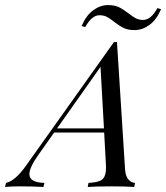

<svg xmlns="http://www.w3.org/2000/svg" viewBox="-90 -742 659 762"><path d="M446 -16.1 442.7 0Q410.5 -2.4 354.8 -2.4Q289.5 -2.4 258.1 0L261.3 -16.1Q288.7 -17.7 303.6 -23Q318.5 -28.2 325 -42.3Q331.5 -56.5 330.6 -83.9L323.4 -216.1H125L64.5 -130.6Q26.6 -77.4 26.6 -50.8Q26.6 -17.7 86.3 -16.1L82.3 0Q37.9 -2.4 -9.7 -2.4Q-44.4 -2.4 -70.2 0L-66.1 -16.1Q-29 -24.2 14.5 -86.3L362.1 -575H374.2L406.5 -67.7Q408.9 -41.1 420.2 -29Q431.5 -16.9 446 -16.1ZM322.6 -232.3 308.9 -476.6 136.3 -232.3ZM419.4 -689.5Q436.3 -675.8 448.8 -669.4Q461.3 -662.9 478.2 -662.9Q508.9 -662.9 534.7 -709.7L549.2 -705.6Q531.5 -663.7 503.2 -643.1Q475 -622.6 444.4 -622.6Q418.5 -622.6 401.6 -630.6Q384.7 -638.7 363.7 -654.8Q346.8 -668.5 334.3 -675Q321.8 -681.5 304.8 -681.5Q274.2 -681.5 248.4 -634.7L233.9 -638.7Q251.6 -680.6 279.8 -701.2Q308.1 -721.8 338.7 -721.8Q364.5 -721.8 381.5 -713.7Q398.4 -705.6 419.4 -689.5Z"/></svg>

Font: Playfair Display SC
Style: Italic
Weight: 400
Italic angle: -14°
Designer: Claus Eggers Sørensen
Foundry: Claus Eggers Sørensen
Version: Version 1.202; ttfautohint (v1.6)